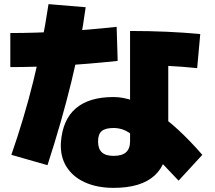

<svg xmlns="http://www.w3.org/2000/svg" viewBox="-20 -840 1040 930"><path d="M530 70Q451 70 392 43.5Q333 17 302 -32.5Q271 -82 275 -150Q283 -260 347 -315Q411 -370 530 -370Q576 -370 626.5 -352Q677 -334 731.5 -299Q786 -264 843 -211.5Q900 -159 960 -90L845 35Q766 -49 715.5 -100Q665 -151 633 -177Q601 -203 578 -211.5Q555 -220 530 -220Q490 -220 472.5 -205Q455 -190 455 -155Q455 -119 473.5 -102Q492 -85 530 -85Q571 -85 590.5 -102.5Q610 -120 610 -155V-690Q794 -690 950 -675L935 -510Q790 -525 630 -525L795 -646V-175Q795 -51 729.5 9.5Q664 70 530 70ZM35 -90Q97 -268 141.5 -447.5Q186 -627 215 -820L395 -805Q372 -633 325 -441Q278 -249 210 -40ZM30 -680Q268 -680 545 -710L550 -545Q268 -515 30 -515Z"/></svg>

Font: M PLUS 2 Thin Black
Style: Regular
Weight: 900
Version: Version 1.001